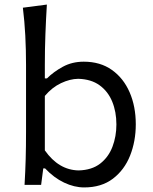

<svg xmlns="http://www.w3.org/2000/svg" viewBox="-20 -801 662 832"><path d="M344.7 11.2Q301.8 11.2 257.6 -9.8Q213.4 -30.8 175.3 -71.3H167.5L158.2 0H86.4Q89.8 -58.1 91.3 -111.8Q92.8 -165.5 92.8 -230V-519.5Q92.8 -585.4 89.6 -647Q86.4 -708.5 79.1 -767.6L183.1 -781.2Q179.2 -717.8 176.8 -653.3Q174.3 -588.9 174.3 -519.5V-461.4H183.6Q211.9 -489.7 252.2 -511.7Q292.5 -533.7 342.8 -533.7Q414.6 -533.7 464.8 -498Q515.1 -462.4 541.7 -401.1Q568.4 -339.8 568.4 -262.2Q568.4 -189 543.7 -126.7Q519 -64.5 469.2 -26.6Q419.4 11.2 344.7 11.2ZM320.8 -62.5Q377.9 -64 414.1 -92Q450.2 -120.1 467.3 -165Q484.4 -210 484.4 -261.7Q484.4 -316.4 466.3 -360.6Q448.2 -404.8 411.6 -431.4Q375 -458 318.8 -459.5Q283.2 -459 244.4 -440.7Q205.6 -422.4 174.3 -385.3V-149.4Q234.4 -64 320.8 -62.5Z"/></svg>

Font: Pinar DS2-Regular
Style: Regular
Weight: 400
Designer: Amin Abedi
Version: Version 2.000